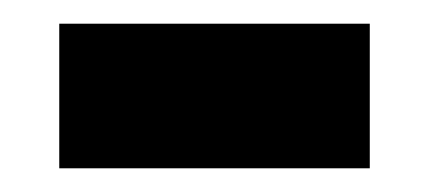

<svg xmlns="http://www.w3.org/2000/svg" viewBox="-20 -349 362 162"><path d="M30 -207V-329H292V-207Z"/></svg>

Font: Noto Sans Hanifi Rohingya
Style: Bold
Weight: 700
Designer: Monotype Design Team and DaltonMaag
Foundry: Google LLC
Version: Version 2.102; ttfautohint (v1.8.4.7-5d5b)